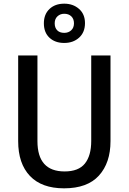

<svg xmlns="http://www.w3.org/2000/svg" viewBox="-20 -1016 702 1046"><path d="M582 -247Q582 -129 519 -59.5Q456 10 329 10Q207 10 143 -57.5Q79 -125 79 -247V-714H184V-247Q184 -82 332 -82Q408 -82 442.5 -125Q477 -168 477 -248V-714H582ZM330 -782Q280 -782 249.5 -810.5Q219 -839 219 -889Q219 -938 249.5 -967Q280 -996 330 -996Q378 -996 410.5 -967.5Q443 -939 443 -890Q443 -840 411 -811Q379 -782 330 -782ZM330 -837Q353 -837 368 -851Q383 -865 383 -889Q383 -913 368.5 -927Q354 -941 330 -941Q308 -941 293 -927Q278 -913 278 -889Q278 -865 291.5 -851Q305 -837 330 -837Z"/></svg>

Font: Noto Sans Georgian SemiCondensed Medium
Style: Regular
Weight: 500
Width: 4
Designer: Monotype Design Team, Akaki Razmadze
Foundry: Google LLC
Version: Version 2.005; ttfautohint (v1.8.4.7-5d5b)